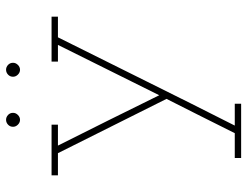

<svg xmlns="http://www.w3.org/2000/svg" viewBox="-111 -454 815 633"><g transform="rotate(-90 296.5 -137.5)"><path d="M271 250V229H199Q273 83 345 -62.5Q417 -208 490 -354H558V-375H410V-354H465Q423 -270 381 -185Q339 -100 299 -20Q258 -104 216.5 -187Q175 -270 133 -354H202V-375H35V-354H108Q153 -264 197.5 -175Q242 -86 287 4Q259 59 230.5 116Q202 173 174 229H92V250ZM406 -502Q406 -512 399 -518.5Q392 -525 383 -525Q374 -525 367 -518.5Q360 -512 360 -502Q360 -493 367 -486Q374 -479 383 -479Q392 -479 399 -486Q406 -493 406 -502ZM241 -502Q241 -512 234 -518.5Q227 -525 218 -525Q209 -525 202 -518.5Q195 -512 195 -502Q195 -493 202 -486Q209 -479 218 -479Q227 -479 234 -486Q241 -493 241 -502Z"/></g></svg>

Font: Josefin Slab Thin ExtraLight
Style: Regular
Weight: 250
Version: Version 2.000